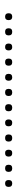

<svg xmlns="http://www.w3.org/2000/svg" viewBox="323 -641 68 754"><g transform="rotate(-90 357.0 -264.0)"><path d="M14 -250Q0 -250 0 -264Q0 -278 14 -278Q27 -278 27 -264Q27 -250 14 -250ZM73 -250Q59 -250 59 -264Q59 -278 73 -278Q87 -278 87 -264Q87 -250 73 -250ZM133 -250Q119 -250 119 -264Q119 -278 133 -278Q146 -278 146 -264Q146 -250 133 -250ZM192 -250Q178 -250 178 -264Q178 -278 192 -278Q206 -278 206 -264Q206 -250 192 -250ZM252 -250Q238 -250 238 -264Q238 -278 252 -278Q265 -278 265 -264Q265 -250 252 -250ZM311 -250Q297 -250 297 -264Q297 -278 311 -278Q325 -278 325 -264Q325 -250 311 -250ZM371 -250Q357 -250 357 -264Q357 -278 371 -278Q385 -278 385 -264Q385 -250 371 -250ZM430 -250Q417 -250 417 -264Q417 -278 430 -278Q444 -278 444 -264Q444 -250 430 -250ZM490 -250Q476 -250 476 -264Q476 -278 490 -278Q504 -278 504 -264Q504 -250 490 -250ZM549 -250Q536 -250 536 -264Q536 -278 549 -278Q563 -278 563 -264Q563 -250 549 -250ZM609 -250Q595 -250 595 -264Q595 -278 609 -278Q623 -278 623 -264Q623 -250 609 -250ZM668 -250Q655 -250 655 -264Q655 -278 668 -278Q682 -278 682 -264Q682 -250 668 -250Z"/></g></svg>

Font: FRB American Cursive Just Xheight
Style: Italic
Weight: 400
Italic angle: -25°
Version: Version 2.0;Modular Font Editor K font №1